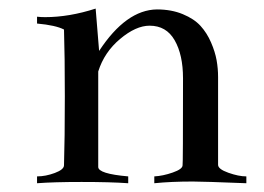

<svg xmlns="http://www.w3.org/2000/svg" viewBox="-20 -418 602 438"><path d="M64.5 -379.9Q73.2 -378.9 83 -378.9Q137.7 -378.9 198.2 -398.4L206.1 -301.8Q267.6 -395.5 337.9 -396.5Q371.1 -396.5 397 -385.7Q422.9 -375 437.5 -358.9Q452.1 -342.8 461.4 -321.3Q470.7 -299.8 474.1 -280.8Q477.5 -261.7 477.5 -242.2V-42Q477.5 -32.2 501 -23.9Q524.4 -15.6 542 -15.6V0Q443.4 -3.9 419.9 -3.9Q370.1 -3.9 332 0V-15.6Q351.6 -16.6 374 -24.4Q396.5 -32.2 396.5 -41Q397.5 -41 397.5 -239.3Q397.5 -293 378.4 -326.2Q359.4 -359.4 321.3 -359.4Q290 -359.4 253.9 -329.1Q217.8 -298.8 204.1 -254.9V-37.1Q204.1 -21.5 272.5 -15.6V0Q232.4 -2.9 166 -2.9Q102.5 -2.9 64.5 0V-15.6Q84 -15.6 105 -23.4Q126 -31.2 126 -41Q127.9 -100.6 127.9 -198.2Q127.9 -291 126 -350.6Q107.4 -360.4 64.5 -364.3Z"/></svg>

Font: Bentham
Style: Regular
Weight: 400
Version: Version 002.002